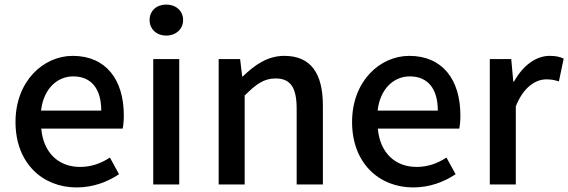

<svg xmlns="http://www.w3.org/2000/svg" viewBox="-20 -809 2492 842"><path d="M316 13C388 13 451 -11 502 -45L462 -118C422 -92 380 -77 331 -77C236 -77 170 -140 161 -245H518C521 -258 523 -281 523 -303C523 -459 445 -564 299 -564C170 -564 48 -453 48 -274C48 -93 167 13 316 13ZM160 -324C171 -421 232 -474 301 -474C381 -474 424 -419 424 -324Z M652 0H766V-550H652ZM709 -653C751 -653 783 -681 783 -721C783 -762 751 -789 709 -789C667 -789 636 -762 636 -721C636 -681 667 -653 709 -653Z M939 0H1053V-390C1102 -439 1137 -465 1188 -465C1253 -465 1281 -427 1281 -332V0H1396V-346C1396 -486 1344 -564 1227 -564C1152 -564 1096 -523 1045 -474H1042L1033 -550H939Z M1792 13C1864 13 1927 -11 1978 -45L1938 -118C1898 -92 1856 -77 1807 -77C1712 -77 1646 -140 1637 -245H1994C1997 -258 1999 -281 1999 -303C1999 -459 1921 -564 1775 -564C1646 -564 1524 -453 1524 -274C1524 -93 1643 13 1792 13ZM1636 -324C1647 -421 1708 -474 1777 -474C1857 -474 1900 -419 1900 -324Z M2128 0H2242V-343C2277 -430 2331 -461 2376 -461C2398 -461 2412 -458 2431 -452L2452 -552C2435 -560 2417 -564 2390 -564C2331 -564 2273 -522 2234 -451H2231L2222 -550H2128Z"/></svg>

Font: Noto Sans CJK JP Medium
Style: Regular
Weight: 500
Designer: Ryoko NISHIZUKA (kana & ideographs); Paul D. Hunt (Latin, Greek & Cyrillic); Wenlong ZHANG (bopomofo); Sandoll Communica
Foundry: Adobe Systems Incorporated
Version: Version 1.004;PS 1.004;hotconv 1.0.82;makeotf.lib2.5.63406